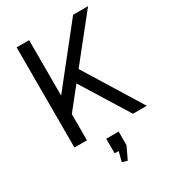

<svg xmlns="http://www.w3.org/2000/svg" viewBox="-219 -816 1043 1162"><g transform="rotate(-30 302.0 -235.0)"><path d="M105.2 -227.9 479.8 -700H584.2L136.8 -138.5ZM85.1 -700H172.4V0H85.1ZM265.7 -368.3 330.3 -422.1 590.6 0H494.1ZM365.1 50V144.5L324.6 230.3L289 219.7L319.9 97.3L356.3 152.1L278.1 151.9V50Z"/></g></svg>

Font: Pathway Extreme 8pt Thin 12pt
Style: Regular
Weight: 100
Version: Version 1.001;gftools[0.9.26]